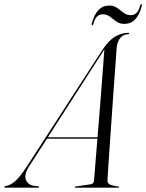

<svg xmlns="http://www.w3.org/2000/svg" viewBox="-70 -860 671 880"><path d="M62.5 -96Q39 -58.5 49 -35.2Q59 -12 87 -8L103.5 -6.5Q109 -6.5 109 -3Q109 0 103.5 0H-45.5Q-50.5 0 -50.5 -3Q-50.5 -6 -43.5 -7.5Q-21.5 -10.5 1.2 -31.2Q24 -52 53 -97L396.5 -627Q426 -673 456.2 -691.2Q486.5 -709.5 516.5 -709.5Q522.5 -709.5 522 -706.5Q522 -703 516.5 -703Q496.5 -703 482 -686.8Q467.5 -670.5 464.5 -639.5Q464.5 -635.5 462 -602.5Q459.5 -569.5 455.8 -518Q452 -466.5 447.8 -405.5Q443.5 -344.5 439.2 -282.5Q435 -220.5 431.2 -167.2Q427.5 -114 425.2 -78.2Q423 -42.5 422.5 -34Q422 -22.5 430.5 -16.2Q439 -10 472.5 -5Q476.5 -5 476.5 -2.5Q476.5 0 472.5 0H276Q272.5 0 272.5 -2.5Q272.5 -4.5 275.5 -5L343 -15Q353 -16.5 356.5 -20.5Q360 -24.5 361 -32.5Q362 -44 366.2 -98Q370.5 -152 376.5 -224.5H145.5ZM400.5 -621.5 149.5 -231H377Q382 -290 387 -353.8Q392 -417.5 396.5 -475Q401 -532.5 404 -575Q407 -617.5 408.5 -634.5Q406.5 -632 400.5 -621.5ZM500 -750.5Q478 -750.5 463.2 -761.5Q448.5 -772.5 434.2 -783.5Q420 -794.5 400.5 -794.5Q369.5 -794.5 358.5 -751.5Q357 -744.5 353.5 -744.5Q349 -744.5 350.5 -751.5Q372 -834.5 430.5 -834.5Q452 -834.5 467 -823.5Q482 -812.5 496.2 -801.5Q510.5 -790.5 530 -790.5Q561 -790.5 572 -833.5Q573.5 -840.5 577.5 -840.5Q581.5 -840.5 580 -833.5Q559 -750.5 500 -750.5Z"/></svg>

Font: Fraunces 144pt Light
Style: Italic
Weight: 300
Italic angle: -16°
Version: Version 1.000;[0bf87f6ff]